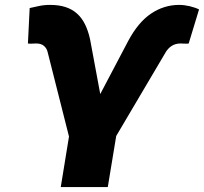

<svg xmlns="http://www.w3.org/2000/svg" viewBox="-20 -757 826 777"><path d="M100.1 -724.4Q115.1 -727.6 136.5 -732.4Q158 -737.2 182.5 -737.2Q218.4 -737.2 245.4 -728.3Q272.4 -719.5 291.9 -701.9Q311.4 -684.3 324.2 -658.2Q337 -632.1 344.5 -598L385.7 -376.4L497.9 -589.5Q538.4 -666.2 590.9 -701.7Q643.5 -737.2 705.3 -737.2Q715.2 -737.2 726.2 -735.8Q737.2 -734.4 747.9 -731.9Q758.5 -729.4 768.3 -726Q778.1 -722.7 785.5 -718.8L743.6 -581Q740.1 -580.3 736.9 -580.3Q733.3 -580.3 728.9 -580.4Q724.4 -580.6 720.2 -580.6Q716.3 -581 713.6 -581Q710.9 -581 709.5 -581Q698.9 -581 689.8 -578.1Q680.8 -575.3 673.7 -570.5Q666.5 -565.7 660.9 -559.5Q655.2 -553.3 651.3 -546.9L450.3 -206.7L416.2 0H225.9L259.2 -204.5L172.6 -546.9Q169 -561.8 157.7 -571.4Q146.3 -581 127.1 -581Q125.4 -581 122.3 -581Q119.3 -581 114.7 -580.6Q110.8 -580.3 107.2 -580.3Q103.7 -580.3 100.5 -580.3Q96.6 -580.3 93 -581Z"/></svg>

Font: Inter P Black
Style: Italic
Weight: 900
Italic angle: -9.40001°
Designer: Rasmus Andersson
Foundry: rsms
Version: Version 3.018;git-588b23468